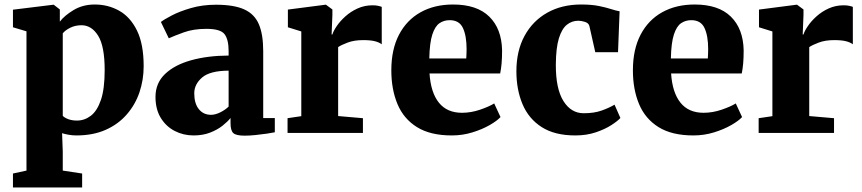

<svg xmlns="http://www.w3.org/2000/svg" viewBox="-20 -590 3825 852"><path d="M617.5 -296Q617.5 -235.5 598.8 -180.2Q580 -125 542.2 -81.8Q504.5 -38.5 448.8 -13.8Q393 11 318.5 11Q301.5 11 283.5 7.8Q265.5 4.5 255.5 1L258.5 82V167L344.5 180V242H37.5V180L97.5 167V-451L37.5 -469V-547L216.5 -569H218.5L245.5 -548V-494Q266 -521 306.8 -545.5Q347.5 -570 400.5 -570Q460 -570 509.2 -542.2Q558.5 -514.5 588 -454.2Q617.5 -394 617.5 -296ZM341.5 -478Q314 -478 291.5 -466.8Q269 -455.5 258.5 -442V-76Q265.5 -68 282.2 -61.5Q299 -55 321.5 -55Q355 -55 383 -76.2Q411 -97.5 427.8 -146.5Q444.5 -195.5 444.5 -279Q444.5 -385 415.5 -431.5Q386.5 -478 341.5 -478Z M670 -160Q670 -221 712.2 -261.5Q754.5 -302 827.8 -322.5Q901 -343 994.5 -343.5V-363Q994.5 -414.5 976.5 -438.2Q958.5 -462 896 -462Q838.5 -462 795.8 -446.5Q753 -431 729 -420L694 -492.5Q707 -503 741.8 -521.2Q776.5 -539.5 827.2 -554.2Q878 -569 938.5 -569Q1018.5 -569 1064 -548.2Q1109.5 -527.5 1128.8 -482.2Q1148 -437 1148 -363.5V-66H1199.5V-3Q1188 -0.5 1164.5 3Q1141 6.5 1114.2 9.2Q1087.5 12 1066 12Q1027.5 12 1015.2 0.5Q1003 -11 1003 -43.5V-66.5Q990.5 -50.5 967.5 -32.2Q944.5 -14 912.2 -1.5Q880 11 839 11Q793.5 11 755 -9Q716.5 -29 693.2 -67.2Q670 -105.5 670 -160ZM916.5 -80.5Q935 -80.5 957 -91.2Q979 -102 994.5 -117V-276.5Q911.5 -276 876.8 -246Q842 -216 842 -176Q842 -131 862.2 -105.8Q882.5 -80.5 916.5 -80.5Z M1256 0V-65.5L1317 -74.5V-450.5L1257.5 -469V-547.5L1423.5 -569H1426.5L1455 -548V-524L1451.5 -437H1455Q1459.5 -452.5 1474.2 -474.2Q1489 -496 1512.5 -517.2Q1536 -538.5 1566.8 -552.5Q1597.5 -566.5 1633.5 -566.5Q1647.5 -566.5 1657.8 -564.2Q1668 -562 1674 -559.5V-393.5Q1662 -402.5 1643 -407.2Q1624 -412 1591.5 -412Q1551.5 -412 1523 -401.2Q1494.5 -390.5 1480.5 -381V-75L1590.5 -65.5V0Z M1985 11Q1889.5 11 1830.2 -26Q1771 -63 1743.8 -128.2Q1716.5 -193.5 1716.5 -278Q1716.5 -370.5 1750.5 -435.8Q1784.5 -501 1846.2 -535.5Q1908 -570 1990.5 -570Q2096.5 -570 2151.2 -516.2Q2206 -462.5 2208 -367Q2208 -333 2205.8 -308Q2203.5 -283 2199.5 -264H1886Q1891.5 -179.5 1927.5 -134.5Q1963.5 -89.5 2030 -89.5Q2070 -89.5 2110.2 -103.2Q2150.5 -117 2173 -131L2201 -70.5Q2186 -54 2153 -35Q2120 -16 2076.2 -2.5Q2032.5 11 1985 11ZM1885 -330.5H2049Q2049.5 -341 2050 -351.2Q2050.5 -361.5 2050.5 -372Q2050.5 -431 2034.2 -465.8Q2018 -500.5 1975.5 -500.5Q1950 -500.5 1930.2 -487Q1910.5 -473.5 1898.5 -437Q1886.5 -400.5 1885 -330.5Z M2271.5 -274Q2271.5 -364 2307.5 -430.5Q2343.5 -497 2408.2 -533.5Q2473 -570 2558.5 -570Q2605 -570 2637 -563.5Q2669 -557 2691.2 -549.8Q2713.5 -542.5 2729.5 -540L2722.5 -358.5H2621.5L2595.5 -474Q2592.5 -487.5 2576 -492.8Q2559.5 -498 2546.5 -498Q2517.5 -498 2495.2 -480Q2473 -462 2460 -419.8Q2447 -377.5 2446.5 -303.5Q2446 -196.5 2480 -142Q2514 -87.5 2570 -87.5Q2616.5 -87.5 2650 -99.5Q2683.5 -111.5 2707 -125.5L2733 -66.5Q2721 -53 2692.8 -34.8Q2664.5 -16.5 2623.8 -2.8Q2583 11 2533 11Q2441.5 11 2383.8 -26Q2326 -63 2298.8 -127.5Q2271.5 -192 2271.5 -274Z M3057 11Q2961.5 11 2902.2 -26Q2843 -63 2815.8 -128.2Q2788.5 -193.5 2788.5 -278Q2788.5 -370.5 2822.5 -435.8Q2856.5 -501 2918.2 -535.5Q2980 -570 3062.5 -570Q3168.5 -570 3223.2 -516.2Q3278 -462.5 3280 -367Q3280 -333 3277.8 -308Q3275.5 -283 3271.5 -264H2958Q2963.5 -179.5 2999.5 -134.5Q3035.5 -89.5 3102 -89.5Q3142 -89.5 3182.2 -103.2Q3222.5 -117 3245 -131L3273 -70.5Q3258 -54 3225 -35Q3192 -16 3148.2 -2.5Q3104.5 11 3057 11ZM2957 -330.5H3121Q3121.5 -341 3122 -351.2Q3122.5 -361.5 3122.5 -372Q3122.5 -431 3106.2 -465.8Q3090 -500.5 3047.5 -500.5Q3022 -500.5 3002.2 -487Q2982.5 -473.5 2970.5 -437Q2958.5 -400.5 2957 -330.5Z M3346.5 0V-65.5L3407.5 -74.5V-450.5L3348 -469V-547.5L3514 -569H3517L3545.5 -548V-524L3542 -437H3545.5Q3550 -452.5 3564.8 -474.2Q3579.5 -496 3603 -517.2Q3626.5 -538.5 3657.2 -552.5Q3688 -566.5 3724 -566.5Q3738 -566.5 3748.2 -564.2Q3758.5 -562 3764.5 -559.5V-393.5Q3752.5 -402.5 3733.5 -407.2Q3714.5 -412 3682 -412Q3642 -412 3613.5 -401.2Q3585 -390.5 3571 -381V-75L3681 -65.5V0Z"/></svg>

Font: Merriweather Black
Style: Regular
Weight: 900
Designer: Eben Sorkin
Foundry: Eben Sorkin
Version: Version 2.200;gftools[0.9.31]